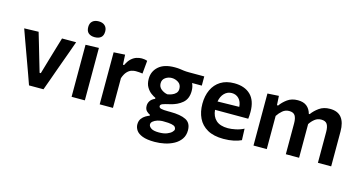

<svg xmlns="http://www.w3.org/2000/svg" viewBox="-93 -1155 3335 1775"><g transform="rotate(15 1574.5 -267.5)"><path d="M197.5 0Q181 -46.5 164 -94.5Q146.5 -142.5 130 -188.5L98 -276.5Q78 -331.5 57.8 -387.2Q37.5 -443 18 -498L155 -502Q171.5 -446 188 -390.5Q204 -335 220.5 -279L262 -137.5H273.5L315 -279.5Q332 -336.5 348 -391Q364 -445.5 380 -498H515Q495.5 -442.5 475.5 -387Q455 -331 435 -275.5L403 -186.5Q386.5 -139.5 369.8 -93.2Q353 -47 336 0Z M605 0V-498L732 -502V0ZM667 -587.5Q630.5 -587.5 608.5 -605.8Q586.5 -624 586.5 -664Q586.5 -700.5 608.5 -719.8Q630.5 -739 668 -739Q705.5 -739 727.2 -719Q749 -699 749 -664Q749 -624 727.2 -605.8Q705.5 -587.5 667 -587.5Z M874 0V-498L982 -504.5L987 -409.5H998Q1018 -452 1042.5 -473.8Q1067 -495.5 1092.8 -503.2Q1118.5 -511 1141 -511Q1153 -511 1167 -509Q1181 -507 1194 -502L1182.5 -377.5Q1164.5 -380 1149.8 -381.2Q1135 -382.5 1117 -382.5Q1098.5 -382.5 1077 -375.8Q1055.5 -369 1035.5 -347.8Q1015.5 -326.5 1001 -284.5V0Z M1453.5 204Q1378.5 204 1335.8 187.2Q1293 170.5 1275.5 144Q1258 117.5 1258 88.5Q1258 55 1274 33.2Q1290 11.5 1311.2 -0.8Q1332.5 -13 1347.5 -18V-27Q1335.5 -31 1316 -48.2Q1296.5 -65.5 1296.5 -100.5Q1296.5 -125 1310.2 -146.5Q1324 -168 1356 -182V-191Q1337.5 -199 1312.5 -217.2Q1287.5 -235.5 1269 -267Q1250.5 -298.5 1250.5 -346Q1250.5 -417 1303 -463.8Q1355.5 -510.5 1457 -510.5Q1483.5 -510.5 1503.5 -508Q1523.5 -505 1545 -502.2Q1566.5 -499.5 1598.5 -499.5H1741V-411.5H1648Q1663.5 -380.5 1663.5 -339Q1663.5 -264 1617.2 -224.5Q1571 -185 1501.5 -169.5Q1456.5 -159.5 1435 -151.5Q1413.5 -143.5 1413.5 -128.5Q1413.5 -112.5 1434.2 -107Q1455 -101.5 1502.5 -101.5H1523Q1621 -101.5 1672.8 -75.2Q1724.5 -49 1724.5 21.5Q1724.5 70.5 1700.2 105.2Q1676 140 1636.2 161.8Q1596.5 183.5 1548.8 193.8Q1501 204 1453.5 204ZM1453.5 -251.5Q1472.5 -254 1494.5 -262Q1516.5 -270 1532.5 -286.2Q1548.5 -302.5 1548.5 -328.5Q1548.5 -369.5 1518.8 -388.8Q1489 -408 1456 -408Q1422.5 -408 1395 -388.8Q1367.5 -369.5 1367.5 -334.5Q1367.5 -299.5 1393.8 -278.5Q1420 -257.5 1453.5 -251.5ZM1468.5 109.5Q1514.5 109.5 1544.8 97.8Q1575 86 1590.2 70.5Q1605.5 55 1605.5 43.5Q1605.5 30 1596 20Q1586.5 10 1561.2 4.8Q1536 -0.5 1488 -0.5H1471.5Q1448.5 0.5 1425.2 8.2Q1402 16 1386.5 28.8Q1371 41.5 1371 58Q1371 77.5 1393.8 93.5Q1416.5 109.5 1468.5 109.5Z M2060.5 12.5Q1966.5 12.5 1906.5 -21.5Q1846.5 -55.5 1818 -115Q1789.5 -174.5 1789.5 -251Q1789.5 -327 1816.8 -385.8Q1844 -444.5 1897 -477.5Q1950 -510.5 2027 -510.5Q2126.5 -510.5 2182.8 -456Q2239 -401.5 2239 -292.5Q2239 -254.5 2235 -227H1917Q1922.5 -164 1961.2 -128.8Q2000 -93.5 2075 -93.5Q2106.5 -93.5 2148.5 -102.2Q2190.5 -111 2226 -129.5L2230 -20.5Q2201.5 -6.5 2158.2 3Q2115 12.5 2060.5 12.5ZM2028 -417Q1986.5 -417 1957.2 -387.2Q1928 -357.5 1919.5 -307.5L2126.5 -311.5Q2123 -361 2096 -389Q2069 -417 2028 -417Z M2346 0V-498L2454 -504.5L2459 -416.5H2470.5Q2495 -452 2535.5 -481.5Q2576 -511 2635 -511Q2689 -511 2720.2 -486.2Q2751.5 -461.5 2764.5 -415H2772.5Q2798.5 -451.5 2840.2 -481.2Q2882 -511 2942.5 -511Q3017.5 -511 3053.5 -465.5Q3089.5 -420 3089.5 -334V0H2962.5V-295Q2962.5 -344 2946.8 -369Q2931 -394 2890 -394Q2855 -394 2828.5 -373.2Q2802 -352.5 2782.5 -322.5V0H2655.5V-295Q2655.5 -344 2639.8 -369Q2624 -394 2583 -394Q2547 -394 2520 -371.2Q2493 -348.5 2473 -317.5V0Z"/></g></svg>

Font: Heraclito SemiBold
Style: Regular
Weight: 600
Designer: Kostas Bartsokas (font) & Cristiano Sobral (main changes)
Foundry: Kostas Bartsokas (font) & Cristiano Sobral (main changes)
Version: Version 1.00;July 8, 2020;FontCreator 13.0.0.2655 64-bit